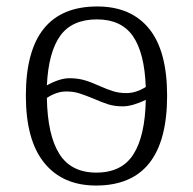

<svg xmlns="http://www.w3.org/2000/svg" viewBox="-20 -564 596 594"><path d="M60 -268Q60 -544 281 -544Q385 -544 441 -475.5Q497 -407 497 -268Q497 10 277 10Q174 10 117 -60Q60 -130 60 -268ZM431 -295Q427 -401 391 -452.5Q355 -504 280 -504Q203 -504 166.5 -453.5Q130 -403 125 -300Q165 -322 195 -322Q220 -322 241 -316Q262 -310 288 -298Q313 -287 331 -281.5Q349 -276 371 -276Q401 -276 431 -295ZM431 -255Q389 -235 360 -235Q335 -235 315.5 -241Q296 -247 269 -259Q242 -270 224.5 -275.5Q207 -281 185 -281Q155 -281 125 -261Q127 -146 163.5 -88Q200 -30 278 -30Q357 -30 393 -87Q429 -144 431 -255Z"/></svg>

Font: Noto Serif Light
Style: Regular
Weight: 300
Designer: Monotype Design Team
Foundry: Monotype Imaging Inc.
Version: Version 1.001